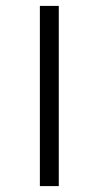

<svg xmlns="http://www.w3.org/2000/svg" viewBox="-20 -630 304 650"><path d="M115 0V-610H179V0Z"/></svg>

Font: Mukta Vaani Light
Style: Regular
Weight: 300
Designer: Noopur Datye, Girish Dalvi, Yashodeep Gholap, Pallavi Karambelkar
Foundry: Ek Type
Version: Version 2.538;PS 1.000;hotconv 16.6.51;makeotf.lib2.5.65220;